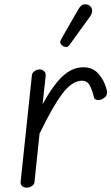

<svg xmlns="http://www.w3.org/2000/svg" viewBox="-20 -859 510 879"><path d="M102.5 0Q89 0 81 -7.2Q73 -14.5 74.5 -27L126 -514Q127 -525.5 138 -533.2Q149 -541 161.5 -541Q174 -541 182.2 -533Q190.5 -525 189 -510.5L175 -382Q224.5 -471.5 268 -511.2Q311.5 -551 361 -551Q405 -551 431.2 -521Q457.5 -491 468 -449.5Q472.5 -429.5 466.2 -420.5Q460 -411.5 448.5 -405.5Q436.5 -399 424.2 -401.5Q412 -404 410 -413.5Q404.5 -440 392.5 -464.8Q380.5 -489.5 355.5 -489.5Q310 -489.5 265 -429.5Q220 -369.5 161 -247L138 -26.5Q137 -15 126.2 -7.5Q115.5 0 102.5 0ZM269 -647.5Q261 -652.5 257 -660Q253 -667.5 262 -683L339 -817Q351.5 -838.5 366.8 -839.2Q382 -840 391 -832.5Q402.5 -822 402 -809.2Q401.5 -796.5 393 -784.5L300.5 -656.5Q291.5 -644 283.8 -643.8Q276 -643.5 269 -647.5Z"/></svg>

Font: Edu NSW ACT Hand
Style: Regular
Weight: 400
Designer: Tina and Corey Anderson, Eben Sorkin, Mirko Velimirovic
Foundry: Sorkin Type Co.
Version: Version 2.000